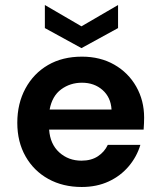

<svg xmlns="http://www.w3.org/2000/svg" viewBox="-20 -734 638 766"><path d="M306 12Q231 12 173 -20Q115 -52 82 -110Q49 -168 49 -244Q49 -321 81.5 -381Q114 -441 171.5 -474.5Q229 -508 307 -508Q380 -508 436 -476Q492 -444 523.5 -388.5Q555 -333 555 -265Q555 -254 554.5 -242Q554 -230 553 -217H176Q180 -159 216.5 -126Q253 -93 305 -93Q344 -93 370.5 -110.5Q397 -128 410 -156H540Q526 -109 493.5 -70.5Q461 -32 413.5 -10Q366 12 306 12ZM307 -404Q260 -404 224 -377.5Q188 -351 178 -297H425Q422 -346 389 -375Q356 -404 307 -404ZM305 -542 159 -622V-714L305 -629L451 -714V-622Z"/></svg>

Font: Firefly Display
Style: Bold
Weight: 700
Designer: Colophon Foundry, Jonny Pinhorn
Foundry: Colophon Foundry
Version: Version 1.200; ttfautohint (v1.8.3)